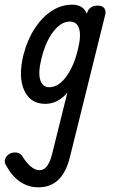

<svg xmlns="http://www.w3.org/2000/svg" viewBox="-76 -443 493 819"><path d="M117 0Q54 0 27.5 -57Q1 -114 24 -209Q41 -274 72 -321.5Q103 -369 144 -396Q185 -423 232 -423Q270 -423 287.5 -397.5Q305 -372 305 -325.5Q305 -279 289 -215Q273 -150 247.5 -101.5Q222 -53 189.5 -26.5Q157 0 117 0ZM134 -71Q173 -71 206 -115.5Q239 -160 256 -231Q271 -290 261.5 -320.5Q252 -351 222 -351Q184 -351 151 -307.5Q118 -264 101 -194Q86 -134 95.5 -102.5Q105 -71 134 -71ZM88 356Q45 356 10 332.5Q-25 309 -51 261Q-58 249 -54.5 237Q-51 225 -41.5 217.5Q-32 210 -21 208Q-6 206 4 210.5Q14 215 19 223Q36 251 55 267Q74 283 92 283Q112 283 125 265Q138 247 146 215L296 -389Q299 -401 310 -410Q321 -419 341 -419Q361 -419 369 -407.5Q377 -396 373 -381L223 224Q207 291 173.5 323.5Q140 356 88 356Z"/></svg>

Font: Edu TAS Beginner Medium
Style: Regular
Weight: 500
Version: Version 1.003